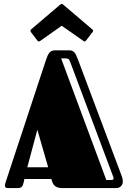

<svg xmlns="http://www.w3.org/2000/svg" viewBox="-20 -957 650 977"><path d="M258 -701C235 -700 225 -685 215 -655L11 -37C7 -26 5 -18 5 -12C5 -3 11 0 21 0H71C93 0 96 -12 101 -31L104 -46H241L247 -29C250 -19 262 0 295 0H572C588 0 605 -11 605 -34C605 -41 604 -48 601 -57L376 -656C363 -690 355 -701 331 -701ZM170 -297 225 -106H119ZM556 -58C561 -45 557 -41 545 -41H521L291 -660H308C326 -660 331 -658 336 -645ZM404 -749C406 -747 408 -746 410 -746C413 -746 415 -747 418 -751L451 -794C453 -796 454 -799 454 -801C454 -803 452 -805 449 -808L301 -934C299 -935 298 -937 294 -937C291 -937 289 -935 287 -934L139 -808C136 -805 135 -803 135 -801C135 -799 136 -796 137 -794L170 -751C173 -747 176 -746 178 -746C180 -746 182 -747 185 -749L294 -826Z"/></svg>

Font: Fascinate Inline
Style: Regular
Weight: 900
Designer: Astigmatic (AOETI)
Foundry: Astigmatic (AOETI)
Version: Version 1.000